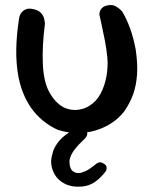

<svg xmlns="http://www.w3.org/2000/svg" viewBox="-20 -513 595 744"><path d="M204 -10Q179 -21 155.5 -38.5Q132 -56 112 -80Q92 -104 76.5 -137Q61 -170 52 -212Q42 -266 43 -322Q44 -378 54 -442Q54 -442 55.5 -449Q57 -456 63 -464Q69 -472 80.5 -477Q92 -482 112 -477Q129 -473 138 -463.5Q147 -454 150 -444Q153 -434 153.5 -427Q154 -420 154 -420Q143 -335 146 -265.5Q149 -196 171 -156Q186 -129 204.5 -112.5Q223 -96 244 -90.5Q265 -85 285.5 -88Q306 -91 325 -102Q354 -120 370 -150.5Q386 -181 392.5 -217.5Q399 -254 396 -289Q393 -322 386.5 -355.5Q380 -389 374 -416Q368 -443 365 -457Q365 -457 365.5 -462Q366 -467 369 -473.5Q372 -480 379.5 -485.5Q387 -491 402 -493Q417 -495 428.5 -488.5Q440 -482 446.5 -475.5Q453 -469 453 -469Q470 -442 484 -403Q498 -364 506 -320Q514 -266 511 -223.5Q508 -181 495.5 -146.5Q483 -112 461 -81Q441 -55 412 -36Q383 -17 348.5 -7Q314 3 277.5 2.5Q241 2 204 -10ZM296 210Q258 213 231 199Q204 185 191 161.5Q178 138 178 112Q179 95 185.5 74Q192 53 211.5 30.5Q231 8 267 -11Q267 -11 274.5 -14Q282 -17 292.5 -17.5Q303 -18 310 -10Q317 -5 318 1.5Q319 8 316.5 13Q314 18 311.5 21Q309 24 309 24Q285 46 269 66.5Q253 87 249 110Q249 126 253 137Q257 148 267 153.5Q277 159 292 157Q313 151 327.5 141Q342 131 354 121Q354 121 362 117Q370 113 382 121Q391 126 392.5 132.5Q394 139 392.5 144Q391 149 391 149Q371 176 348 192Q325 208 296 210Z"/></svg>

Font: Sour Gummy
Style: Regular
Weight: 400
Designer: Stefie Justprince
Foundry: Eifetstype
Version: Version 1.000